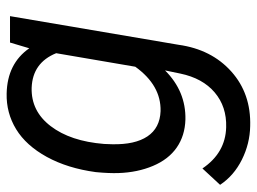

<svg xmlns="http://www.w3.org/2000/svg" viewBox="-119 -460 787 589"><g transform="rotate(-90 274.5 -165.5)"><path d="M41 -265.1Q52.7 -351.6 87.6 -415.3Q122.6 -479 172.6 -509.5Q222.7 -540 282.2 -538.6Q374 -536.6 420.9 -469.2L438.5 -528.3H519.5L431.6 -11.2Q417.5 89.8 349.6 150.6Q281.7 211.4 182.1 208.5Q128.4 207.5 79.3 183.1Q30.3 158.7 2 116.2L52.2 62Q100.1 132.8 178.7 134.8Q241.7 136.7 285.4 99.6Q329.1 62.5 343.3 -5.9L353 -52.7Q288.6 11.7 202.1 9.8Q152.8 8.3 116.5 -16.8Q80.1 -42 60.1 -89.6Q40 -137.2 38.1 -195.8Q37.1 -224.6 41 -265.1ZM126.5 -214.8Q125 -145 150.6 -106.7Q176.3 -68.4 228 -66.4Q307.1 -64.5 364.3 -144L405.8 -386.7Q376.5 -459 299.8 -461.9Q228 -463.9 181.9 -403.3Q135.7 -342.8 127.4 -239.7Z"/></g></svg>

Font: RobotoDraft
Style: Italic
Weight: 400
Italic angle: -12°
Version: Version 2.001101; 2014